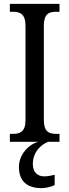

<svg xmlns="http://www.w3.org/2000/svg" viewBox="-20 -734 358 994"><path d="M31 0H179C126 14 78 68 78 130C78 206 122 240 196 240C214 240 245 234 263 224V171C243 176 225 179 209 179C176 179 150 160 150 115C150 52 194 13 230 0H288V-41H271C234 -41 207 -52 207 -112V-601C207 -662 233 -673 271 -673H288V-714H31V-673H48C83 -673 112 -662 112 -601V-111C112 -52 83 -41 48 -41H31Z"/></svg>

Font: Noto Serif Devanagari Condensed
Style: Regular
Weight: 400
Width: 3
Designer: Universal Thirst, Indian Type Foundry and the Monotype Design Team
Foundry: Monotype Imaging Inc.
Version: Version 2.004